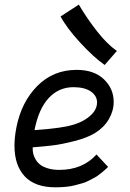

<svg xmlns="http://www.w3.org/2000/svg" viewBox="-20 -798 558 823"><path d="M481 -579.6 428.7 -519.5Q381.8 -552.2 324 -615Q266.1 -677.7 239.7 -727.5L317.9 -778.3Q352.5 -719.2 396 -663.8Q439.5 -608.4 481 -579.6ZM127.9 -240.2Q161.1 -242.7 179.4 -244.4Q197.8 -246.1 232.9 -250.7Q268.1 -255.4 295.2 -263.7Q322.3 -272 341.8 -283.7Q396 -316.4 396 -358.9Q396 -387.2 369.4 -405.8Q342.8 -424.3 294.9 -424.3Q231.9 -424.3 188.7 -377.7Q145.5 -331.1 127.9 -240.2ZM308.6 -498.5Q383.3 -498.5 425.3 -458.3Q467.3 -418 467.3 -361.3Q467.3 -323.2 446.8 -287.6Q426.3 -252 387.7 -228Q353.5 -207 298.3 -193.1Q243.2 -179.2 206.5 -174.8Q169.9 -170.4 120.1 -166.5V-161.1Q120.1 -149.4 122.8 -137.9Q125.5 -126.5 133.1 -113.8Q140.6 -101.1 152.8 -91.8Q165 -82.5 185.8 -76.2Q206.5 -69.8 233.9 -69.8Q334 -69.8 393.6 -135.7L443.4 -82.5Q442.9 -82 434.1 -73.7Q425.3 -65.4 421.1 -62.3Q417 -59.1 406 -50.3Q395 -41.5 386 -36.9Q377 -32.2 362.8 -24.7Q348.6 -17.1 333.7 -12.7Q318.8 -8.3 300.8 -3.7Q282.7 1 261.5 2.9Q240.2 4.9 217.3 4.9Q129.9 4.9 85.9 -42.2Q42 -89.4 42 -173.8Q42 -209 50.3 -252Q71.8 -360.8 140.1 -429.7Q208.5 -498.5 308.6 -498.5Z"/></svg>

Font: Fantasque Sans Mono
Style: Italic
Weight: 400
Italic angle: -11°
Monospace: yes
Designer: Jany Belluz
Version: Version 1.8.0 ; ttfautohint (v1.8.2)